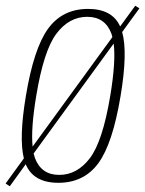

<svg xmlns="http://www.w3.org/2000/svg" viewBox="-60 -632 506 668"><path d="M-40.5 6.5 23 -81Q5.5 -151.5 30 -298Q57.5 -464 107.5 -532.5Q157.5 -601 246.5 -601Q330.5 -601 358 -540L410.5 -612L425 -603L365 -520.5Q385 -450 359.5 -298Q332 -132 282 -64Q232 4 143 4Q56.5 4 29.5 -60.5L-26 16ZM146 -23.5Q208.5 -23.5 252.8 -81.8Q297 -140 323.5 -298Q343.5 -417.5 335.5 -480.5L57 -98Q59 -89.5 61.5 -82.5Q83.5 -23.5 146 -23.5ZM53.5 -122 331 -503Q329.5 -509 328 -514Q306 -573.5 243.5 -573.5Q180.5 -573.5 136.2 -514.8Q92 -456 66 -298Q47 -184 53.5 -122Z"/></svg>

Font: Anybody ExtraLight
Style: Italic
Weight: 200
Italic angle: -10°
Designer: Tyler Finck
Foundry: Etcetera Type Company
Version: Version 1.010; ttfautohint (v1.8.3) -l 8 -r 50 -G 200 -x 14 